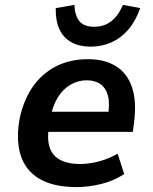

<svg xmlns="http://www.w3.org/2000/svg" viewBox="-20 -752 622 782"><path d="M293 10Q197 10 140 -24Q83 -58 63.5 -122Q44 -186 61 -274Q78 -349 115.5 -401.5Q153 -454 209.5 -482.5Q266 -511 339 -511Q406 -511 452 -482.5Q498 -454 517.5 -397Q537 -340 526 -254L521 -215H156L169 -297H438L419 -275Q428 -329 420 -361Q412 -393 389.5 -409Q367 -425 333 -425Q298 -425 267 -407Q236 -389 215 -354.5Q194 -320 184 -268L180 -244Q171 -189 181.5 -154Q192 -119 224 -101.5Q256 -84 306 -84Q342 -84 382.5 -94.5Q423 -105 459 -126L486 -43Q441 -14 389.5 -2Q338 10 293 10ZM349 -562Q304 -562 271.5 -579.5Q239 -597 222.5 -632Q206 -667 207 -719L283 -732Q285 -688 303.5 -665.5Q322 -643 364 -643Q404 -643 432.5 -665Q461 -687 481 -732L551 -719Q533 -667 503 -632Q473 -597 434 -579.5Q395 -562 349 -562Z"/></svg>

Font: Nunito Sans 7pt SemiCondensed
Style: Bold Italic
Weight: 700
Width: 4
Italic angle: -9°
Designer: Vernon Adams
Foundry: Vernon Adams
Version: Version 3.101;gftools[0.9.27]